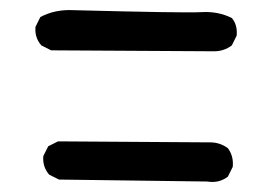

<svg xmlns="http://www.w3.org/2000/svg" viewBox="-20 -574 540 383"><path d="M393.6 -211.9 97.7 -215.8 78.1 -225.6Q64.5 -241.2 66.4 -262.7L76.2 -282.2L95.7 -292L399.4 -290Q418.9 -290 434.6 -278.3Q446.3 -262.7 444.3 -241.2L434.6 -221.7Q417 -208 393.6 -211.9ZM407.2 -471.7 82 -473.6 62.5 -483.4Q48.8 -499 50.8 -520.5L60.5 -540Q89.8 -555.7 127 -553.7Q348.6 -547.9 381.8 -549.8Q415 -551.8 442.4 -538.1Q454.1 -524.4 452.1 -502.9L442.4 -483.4Q426.8 -471.7 407.2 -471.7Z"/></svg>

Font: NaikaiFont
Style: Regular
Weight: 400
Version: Version 1.67